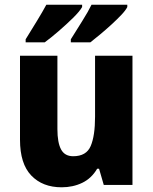

<svg xmlns="http://www.w3.org/2000/svg" viewBox="-20 -879 650 816"><path d="M543 -642V-93H421L401 -162H393Q369 -121 329.5 -102Q290 -83 242 -83Q161 -83 113 -133Q65 -183 65 -285V-642H224V-330Q224 -273 239.5 -244Q255 -215 291 -215Q347 -215 365.5 -258.5Q384 -302 384 -383V-642ZM521 -849Q514 -835 495.5 -815.5Q477 -796 453.5 -774.5Q430 -753 406 -733Q382 -713 364 -699H281V-712Q304 -749 329.5 -789.5Q355 -830 369 -859H521ZM329 -849Q318 -830 290 -802.5Q262 -775 229 -746.5Q196 -718 170 -699H89V-712Q112 -749 137 -790Q162 -831 177 -859H329Z"/></svg>

Font: Noto Sans Telugu UI SemiCondensed ExtraBold
Style: Regular
Weight: 800
Width: 4
Designer: Jelle Bosma - Monotype Design Team
Foundry: Monotype Imaging Inc.
Version: Version 2.005; ttfautohint (v1.8.4.7-5d5b)